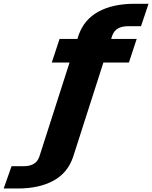

<svg xmlns="http://www.w3.org/2000/svg" viewBox="-227 -806 823 1038"><path d="M-207 213 -164.5 92.5H-98Q-66.5 92.5 -45 80.2Q-23.5 68 -14 40L149 -468H53L95 -595.5H191.5L197.5 -614.5Q227.5 -701 305.5 -743.2Q383.5 -785.5 499.5 -785.5H576L535.5 -664.5H468Q434 -664.5 412 -652.8Q390 -641 379.5 -613L374 -595.5H512L470 -468H332L168.5 41.5Q139.5 128.5 62 170.8Q-15.5 213 -130 213Z"/></svg>

Font: Anybody ExtraBold
Style: Italic
Weight: 800
Italic angle: -10°
Designer: Tyler Finck
Foundry: Etcetera Type Company
Version: Version 1.010; ttfautohint (v1.8.3) -l 8 -r 50 -G 200 -x 14 